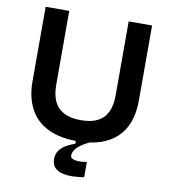

<svg xmlns="http://www.w3.org/2000/svg" viewBox="-92 -739 900 1018"><g transform="rotate(10 357.5 -229.5)"><path d="M429 195Q404 199 374 200.5Q344 202 317 196.5Q290 191 272.5 174.5Q255 158 255 127Q255 98 270.5 78.5Q286 59 308.5 47Q331 35 352 28V8L424 2V9Q383 28 362 49.5Q341 71 341 92Q341 104 351.5 109.5Q362 115 376.5 116Q391 117 406 115.5Q421 114 429 113ZM358 13Q300 13 254 1Q208 -11 173.5 -34Q139 -57 116.5 -90Q94 -123 82.5 -165Q71 -207 71 -256V-660H198V-261Q198 -209 215 -173Q232 -137 267.5 -118.5Q303 -100 358 -100Q414 -100 449.5 -118.5Q485 -137 501.5 -173Q518 -209 518 -261V-660H644V-256Q644 -191 626 -141Q608 -91 571.5 -56.5Q535 -22 481.5 -4.5Q428 13 358 13Z"/></g></svg>

Font: Bricolage Grotesque SemiBold
Style: Regular
Weight: 600
Designer: Mathieu Triay
Foundry: Atelier Triay
Version: Version 1.000;gftools[0.9.30]